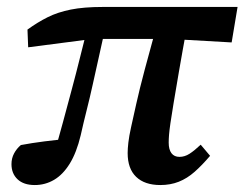

<svg xmlns="http://www.w3.org/2000/svg" viewBox="-20 -518 703 552"><path d="M80 14Q48 14 30.5 -2.5Q13 -19 13 -46Q13 -63 20.5 -77Q28 -91 40 -101Q72 -107 107.5 -111.5Q143 -116 178 -119L174 -80L135 -75Q149 -122 161.5 -168.5Q174 -215 186.5 -261.5Q199 -308 210.5 -354.5Q222 -401 234 -448H285Q274 -398 264.5 -355.5Q255 -313 246.5 -274.5Q238 -236 229 -200.5Q220 -165 212 -129Q200 -79 180.5 -47.5Q161 -16 135.5 -1Q110 14 80 14ZM61 -382 59 -433Q88 -454 117 -468.5Q146 -483 183.5 -490.5Q221 -498 275 -498H663L646 -396L471 -406H246ZM441 14Q396 14 371.5 -9.5Q347 -33 347 -78Q347 -90 349 -108Q351 -126 357 -153Q363 -180 372 -220.5Q381 -261 396 -317.5Q411 -374 432 -450L519 -449Q504 -368 494.5 -312.5Q485 -257 479 -221Q473 -185 470 -164Q467 -143 466 -130.5Q465 -118 465 -108Q465 -88 473 -77.5Q481 -67 496 -67Q511 -67 525 -76Q539 -85 557 -102L584 -70Q561 -43 539.5 -24Q518 -5 494 4.5Q470 14 441 14Z"/></svg>

Font: Source Serif 4 SemiBold
Style: Italic
Weight: 600
Italic angle: -12°
Designer: Frank Grießhammer
Foundry: Adobe Systems Incorporated
Version: Version 4.004;hotconv 1.0.116;makeotfexe 2.5.65601